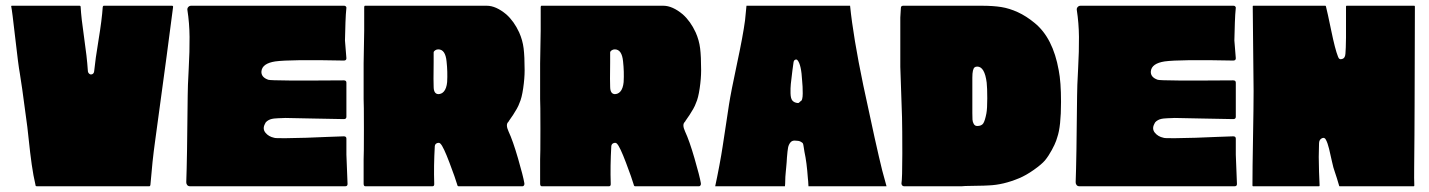

<svg xmlns="http://www.w3.org/2000/svg" viewBox="-20 -649 4980 669"><path d="M342 -629H579Q584 -629 583 -624Q569 -512 520 -154Q511 -90 504 -4Q503 0 500 0H108Q104 0 104 -3Q96 -37 90.5 -76Q85 -115 80 -163.5Q75 -212 71 -238Q55 -360 49 -394Q44 -420 33 -517.5Q22 -615 19 -627Q19 -628 19.5 -628.5Q20 -629 21 -629H257Q261 -629 261 -625Q263 -587 273 -518.5Q283 -450 286 -404Q286 -396 291 -392Q296 -388 301.5 -390.5Q307 -393 308 -400Q312 -441 323.5 -510.5Q335 -580 338 -625Q339 -629 342 -629Z M1187 -166Q1187 -142 1187 -110L1191 -8Q1191 0 1183 0H642Q636 0 632.5 -4Q629 -8 629 -14Q632 -91 634 -316Q634 -345 637.5 -408.5Q641 -472 640.5 -520.5Q640 -569 633 -614Q632 -620 636 -624.5Q640 -629 646 -629H1179Q1185 -629 1187 -623V-622Q1187 -621 1185 -598Q1184 -589 1182 -508L1187 -446Q1187 -438 1178 -438Q990 -442 939 -435Q894 -428 891 -401Q889 -380 915 -371Q927 -367 1178 -369Q1187 -369 1187 -361V-278Q1187 -270 1187 -259Q1187 -248 1187 -242Q1187 -234 1178 -234Q1157 -234 1071.5 -236Q986 -238 974 -238Q971 -238 963 -237.5Q955 -237 949 -237Q943 -237 935 -236Q927 -235 921.5 -233Q916 -231 910.5 -227Q905 -223 903 -217Q894 -200 905 -186.5Q916 -173 935 -169Q938 -167 976.5 -167.5Q1015 -168 1047 -169Q1079 -170 1122 -172Q1165 -174 1178 -174Q1187 -174 1187 -166Z M1752 -191Q1767 -159 1785 -97Q1803 -35 1807 -11Q1808 -7 1806 -3.5Q1804 0 1801 0H1578Q1574 0 1573 -6Q1567 -27 1546 -82.5Q1525 -138 1515 -148Q1511 -153 1503.5 -150.5Q1496 -148 1495 -140Q1491 -70 1493 -10Q1494 0 1487 0H1253Q1247 0 1247 -9V-93V-94Q1248 -107 1248 -199Q1248 -291 1247 -304V-428Q1250 -558 1249 -624Q1249 -629 1252 -629H1676Q1708 -629 1744 -599Q1771 -575 1789 -536Q1801 -509 1804.5 -480.5Q1808 -452 1808 -404Q1808 -376 1803 -341.5Q1798 -307 1790 -290Q1787 -281 1780.5 -269.5Q1774 -258 1768 -249Q1762 -240 1757 -233Q1752 -226 1752 -225Q1751 -225 1751 -224Q1741 -215 1752 -191ZM1538 -363Q1540 -399 1536 -435Q1532 -477 1507 -477Q1501 -477 1496 -473.5Q1491 -470 1491 -466Q1491 -462 1491 -456.5Q1491 -451 1491 -445.5Q1491 -440 1491 -433Q1490 -360 1491 -347Q1491 -322 1507 -321Q1512 -321 1517 -323Q1522 -325 1526.5 -330Q1531 -335 1534 -343.5Q1537 -352 1538 -363Z M2367 -191Q2382 -159 2400 -97Q2418 -35 2422 -11Q2423 -7 2421 -3.5Q2419 0 2416 0H2193Q2189 0 2188 -6Q2182 -27 2161 -82.5Q2140 -138 2130 -148Q2126 -153 2118.5 -150.5Q2111 -148 2110 -140Q2106 -70 2108 -10Q2109 0 2102 0H1868Q1862 0 1862 -9V-93V-94Q1863 -107 1863 -199Q1863 -291 1862 -304V-428Q1865 -558 1864 -624Q1864 -629 1867 -629H2291Q2323 -629 2359 -599Q2386 -575 2404 -536Q2416 -509 2419.5 -480.5Q2423 -452 2423 -404Q2423 -376 2418 -341.5Q2413 -307 2405 -290Q2402 -281 2395.5 -269.5Q2389 -258 2383 -249Q2377 -240 2372 -233Q2367 -226 2367 -225Q2366 -225 2366 -224Q2356 -215 2367 -191ZM2153 -363Q2155 -399 2151 -435Q2147 -477 2122 -477Q2116 -477 2111 -473.5Q2106 -470 2106 -466Q2106 -462 2106 -456.5Q2106 -451 2106 -445.5Q2106 -440 2106 -433Q2105 -360 2106 -347Q2106 -322 2122 -321Q2127 -321 2132 -323Q2137 -325 2141.5 -330Q2146 -335 2149 -343.5Q2152 -352 2153 -363Z M3054 -55Q3062 -24 3069 0H2797Q2796 -22 2795 -27Q2791 -84 2783 -120Q2782 -125 2780.5 -136Q2779 -147 2777.5 -149.5Q2776 -152 2769.5 -155.5Q2763 -159 2751 -159Q2740 -160 2734 -152.5Q2728 -145 2726 -135Q2724 -125 2722 -100Q2722 -97 2721 -84Q2720 -71 2719.5 -66.5Q2719 -62 2718 -51Q2717 -40 2716.5 -33Q2716 -26 2716 -17Q2716 -8 2715 0H2472Q2479 -32 2486.5 -72Q2494 -112 2498 -139Q2502 -166 2509.5 -214.5Q2517 -263 2520 -284Q2527 -329 2548 -427Q2569 -525 2576 -578Q2579 -604 2581 -629H2942Q2953 -520 2988 -352Q3034 -135 3054 -55ZM2745 -432Q2744 -422 2741 -403Q2737 -371 2735.5 -356.5Q2734 -342 2734.5 -323.5Q2735 -305 2741.5 -298Q2748 -291 2760 -290Q2761 -290 2761 -290Q2763 -290 2765.5 -292.5Q2768 -295 2769 -296Q2777 -298 2777 -323.5Q2777 -349 2775 -367Q2772 -424 2759 -439Q2756 -443 2751 -441Q2746 -439 2745 -432Z M3677 -294Q3677 -208 3664 -171Q3664 -170 3660 -158.5Q3656 -147 3645 -126.5Q3634 -106 3621 -90Q3609 -76 3582 -57Q3555 -38 3531 -28Q3476 -5 3426 -3Q3415 -2 3374.5 -1.5Q3334 -1 3331 0H3130Q3126 0 3123.5 -3Q3121 -6 3121 -10Q3124 -26 3124 -113.5Q3124 -201 3123 -240Q3117 -416 3117 -416V-588Q3118 -604 3119 -621Q3119 -629 3127 -629H3399H3400Q3440 -629 3468.5 -624.5Q3497 -620 3526.5 -606.5Q3556 -593 3585 -569Q3649 -517 3669 -404Q3677 -364 3677 -294ZM3417 -254Q3420 -270 3420 -306.5Q3420 -343 3418 -361Q3411 -417 3385 -417Q3379 -417 3375.5 -414Q3372 -411 3370 -402.5Q3368 -394 3368 -378V-255Q3368 -240 3368.5 -232Q3369 -224 3373 -217Q3377 -210 3385 -210Q3400 -210 3406 -219Q3412 -228 3417 -254Z M4286 -166Q4286 -142 4286 -110L4290 -8Q4290 0 4282 0H3741Q3735 0 3731.5 -4Q3728 -8 3728 -14Q3731 -91 3733 -316Q3733 -345 3736.5 -408.5Q3740 -472 3739.5 -520.5Q3739 -569 3732 -614Q3731 -620 3735 -624.5Q3739 -629 3745 -629H4278Q4284 -629 4286 -623V-622Q4286 -621 4284 -598Q4283 -589 4281 -508L4286 -446Q4286 -438 4277 -438Q4089 -442 4038 -435Q3993 -428 3990 -401Q3988 -380 4014 -371Q4026 -367 4277 -369Q4286 -369 4286 -361V-278Q4286 -270 4286 -259Q4286 -248 4286 -242Q4286 -234 4277 -234Q4256 -234 4170.5 -236Q4085 -238 4073 -238Q4070 -238 4062 -237.5Q4054 -237 4048 -237Q4042 -237 4034 -236Q4026 -235 4020.5 -233Q4015 -231 4009.5 -227Q4004 -223 4002 -217Q3993 -200 4004 -186.5Q4015 -173 4034 -169Q4037 -167 4075.5 -167.5Q4114 -168 4146 -169Q4178 -170 4221 -172Q4264 -174 4277 -174Q4286 -174 4286 -166Z M4909 -286Q4909 -255 4908.5 -180Q4908 -105 4907.5 -64.5Q4907 -24 4908 -3Q4908 0 4906 0H4648Q4646 0 4646 -2Q4638 -30 4631 -50Q4626 -63 4621 -86.5Q4616 -110 4611 -130.5Q4606 -151 4600 -162Q4595 -172 4585.5 -167Q4576 -162 4576 -149Q4575 -119 4575 -102Q4575 -85 4576 -50.5Q4577 -16 4578 -3Q4578 0 4576 0H4346Q4344 0 4344 -3Q4344 -60 4346 -169.5Q4348 -279 4348 -332L4345 -627Q4345 -629 4347 -629H4598Q4599 -629 4600 -627Q4605 -608 4618.5 -542.5Q4632 -477 4642 -452Q4646 -439 4658 -444Q4667 -447 4668 -462Q4671 -492 4670 -626Q4670 -629 4672 -629H4908Q4910 -629 4910 -626Q4910 -625 4910 -624Q4910 -565 4909.5 -452Q4909 -339 4909 -286Z"/></svg>

Font: Cubao Free 
Style: Regular
Weight: 400
Designer: Aaron Amar
Version: Version 001.001